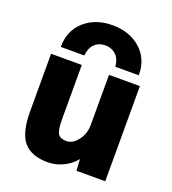

<svg xmlns="http://www.w3.org/2000/svg" viewBox="-141 -879 894 998"><g transform="rotate(20 305.5 -380.5)"><path d="M230.5 -524.4V-221.7Q230.5 -163.1 243.7 -144Q256.8 -125 290 -125Q324.2 -125 352.5 -161.6Q380.9 -198.2 380.9 -249V-524.4H551.8V2H392.6L388.7 -61.5Q364.3 -30.3 326.2 -10.7Q282.2 11.7 236.3 11.7Q145.5 11.7 103 -38.1Q60.5 -87.9 60.5 -205.1V-524.4ZM527.3 -575.2H397.5Q393.6 -619.1 369.6 -640.6Q345.7 -662.1 311 -662.1Q276.4 -662.1 253.4 -640.6Q230.5 -619.1 225.6 -575.2H95.7Q95.7 -666 156.7 -719.7Q217.8 -773.4 311.5 -773.4Q405.3 -773.4 466.3 -719.7Q527.3 -666 527.3 -575.2Z"/></g></svg>

Font: Gen Shin Gothic Heavy
Style: Bold
Weight: 900
Designer: [Source Han Sans]
Ryoko NISHIZUKA  (kana & ideographs); Paul D. Hunt (Latin, Greek & Cyrillic); Wenlong ZHANG  (bopomofo
Version: Version 1.002.20150607